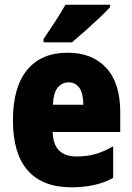

<svg xmlns="http://www.w3.org/2000/svg" viewBox="-20 -786 563 816"><path d="M267 -562Q372 -562 431.5 -497.5Q491 -433 491 -310V-225H204Q206 -121 306 -121Q349 -121 384.5 -131Q420 -141 461 -164V-30Q390 10 283 10Q161 10 98 -61.5Q35 -133 35 -274Q35 -416 95.5 -489Q156 -562 267 -562ZM272 -436Q244 -436 225.5 -414Q207 -392 205 -341H334Q334 -389 317.5 -412.5Q301 -436 272 -436ZM448 -756Q432 -738 403.5 -711Q375 -684 343.5 -656Q312 -628 286 -606H165V-620Q189 -656 214.5 -694.5Q240 -733 258 -766H448Z"/></svg>

Font: Noto Sans Gurmukhi UI Condensed Black
Style: Regular
Weight: 900
Width: 3
Designer: Jelle Bosma - Monotype Design Team
Foundry: Monotype Imaging Inc.
Version: Version 2.004; ttfautohint (v1.8.4.7-5d5b)